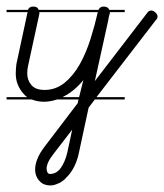

<svg xmlns="http://www.w3.org/2000/svg" viewBox="-20 -317 500 585"><path d="M360 -14H269L250 11L219 155Q213 179 203 196.5Q193 214 181 225Q178 229 174 232L164 239Q161 241 157 242Q145 248 134 248Q116 248 105 239L98 232Q87 218 87 200Q87 185 93.5 168Q100 151 115 131L217 -3L219 -14H154Q133 -7 114 -7Q96 -7 79 -13Q78 -13 77 -14H0V-21H63Q57 -25 52 -31Q41 -43 34.5 -58.5Q28 -74 28 -93Q28 -100 28.5 -107Q29 -114 30 -122L64 -280H0V-287H65Q69 -297 81 -297Q91 -297 95 -292Q97 -289 98 -287H280Q285 -297 295 -297Q305 -297 310 -292Q312 -289 313 -287H360V-280H315Q315 -276 313 -270.5Q311 -265 310 -256L269 -70L428 -277Q433 -285 441 -285Q447 -285 453.5 -279Q460 -273 460 -267Q460 -260 455 -256L274 -21H360ZM100 -275 65 -114Q63 -104 63 -93Q63 -73 75.5 -58Q88 -43 116 -43Q150 -43 177 -65Q204 -87 223.5 -122Q243 -157 256 -199Q269 -240 278 -280H100ZM200 78 143 152Q132 166 127 177Q122 188 122 197Q122 203 124.5 208Q127 213 132 213Q152 213 165 195Q178 177 185 148ZM234 -73Q206 -39 174 -23Q172 -22 171 -21H221Z"/></svg>

Font: Gruenewald VA 3. Klasse
Style: Regular
Weight: 400
Designer: Peter Wiegel
Foundry: Peter Wiegel, nach dem Schriftentwurf von Dr. H. Gr¸newald
Version: Version 0.007